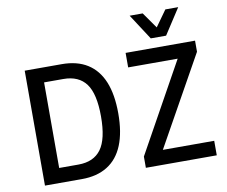

<svg xmlns="http://www.w3.org/2000/svg" viewBox="-94 -1041 1374 1160"><g transform="rotate(-10 593.0 -461.0)"><path d="M90 0V-705H317Q411 -705 474.5 -665Q538 -625 570 -547Q602 -469 602 -353Q602 -237 570 -158.5Q538 -80 474 -40Q410 0 317 0ZM193 -90H311Q405 -90 450.5 -152Q496 -214 496 -353Q496 -492 450.5 -553.5Q405 -615 311 -615H193ZM709 0V-69L1036 -658L1048 -616H709V-705H1135V-637L806 -48L795 -89H1144V0ZM874 -765 772 -922H852L921 -824L991 -922H1070L968 -765Z"/></g></svg>

Font: Nunito Sans 7pt Condensed SemiBold
Style: Regular
Weight: 600
Width: 3
Designer: Vernon Adams
Foundry: Vernon Adams
Version: Version 3.101;gftools[0.9.27]